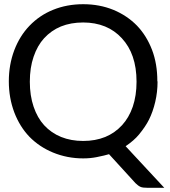

<svg xmlns="http://www.w3.org/2000/svg" viewBox="-20 -744 809 914"><path d="M730 -355Q730 -306 719 -259Q708 -212 689 -174Q673 -142 642 -104Q618 -75 578 -48L762 150H682Q660 150 650 146Q638 141 625 128L499 -10Q480 -4 440 4Q410 10 376 10Q300 10 232 -18Q167 -45 120 -93Q74 -141 48 -209Q22 -278 22 -357Q22 -436 48 -505Q74 -573 120 -621Q168 -671 232 -697Q298 -724 376 -724Q454 -724 520 -697Q585 -670 632 -622Q678 -574 704 -506Q729 -440 729 -358ZM612 -474Q595 -524 560 -562Q526 -599 480 -618Q433 -637 376 -637Q317 -637 270 -618Q224 -599 190 -562Q158 -527 140 -474Q122 -422 122 -355Q122 -289 140 -236Q158 -183 190 -148Q224 -111 271 -92Q318 -73 376 -73Q434 -73 481 -92Q527 -111 561 -148Q594 -184 612 -236Q630 -289 630 -355Q630 -422 612 -474Z"/></svg>

Font: Aleo
Style: Regular
Weight: 400
Designer: Alessio Laiso
Version: Version 1.1